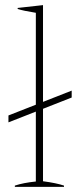

<svg xmlns="http://www.w3.org/2000/svg" viewBox="-20 -730 308 750"><path d="M148 -305V-22Q201 -15 230 -5V0H38V-5Q71 -16 120 -21V-294L13 -252V-279L120 -321V-680Q70 -688 49 -695V-699L148 -710V-332L260 -376V-349Z"/></svg>

Font: Trirong Thin
Style: Regular
Weight: 250
Designer: Katatrad Team
Foundry: CadsonDemak
Version: Version 1.001